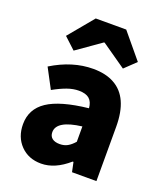

<svg xmlns="http://www.w3.org/2000/svg" viewBox="-155 -955 917 1072"><g transform="rotate(20 303.0 -419.0)"><path d="M47 -159Q47 -249 122.5 -299.5Q198 -350 363 -368Q360 -405 339.5 -423Q319 -441 277 -441Q244 -441 208.5 -428.5Q173 -416 128 -391L66 -508Q188 -583 311 -583Q386 -583 436 -555Q541 -498 541 -323V0H396L384 -57H379Q298 14 216 14Q141 14 94 -34.5Q47 -83 47 -159ZM363 -169V-260Q216 -242 216 -173Q216 -149 232 -136.5Q248 -124 277 -124Q303 -124 323 -135Q343 -146 363 -169ZM227 -852H408L531 -704L465 -641L320 -742H316L172 -641L104 -704Z"/></g></svg>

Font: Merged Yaku Han JP Black
Style: Regular
Weight: 900
Designer: Ryoko NISHIZUKA 西塚涼子 (kana, bopomofo & ideographs); Paul D. Hunt (Latin, Greek & Cyrillic); Sandoll Communications 산돌커뮤니
Foundry: Adobe
Version: Version 2.004